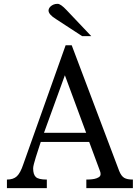

<svg xmlns="http://www.w3.org/2000/svg" viewBox="-20 -967 719 987"><path d="M317.4 -734.4H348.6L592.8 -87.9Q603.5 -61.5 618.7 -52.7Q633.8 -43.9 663.1 -43.9V0H423.8V-43.9Q428.7 -43.9 440.9 -44.4Q453.1 -44.9 465.3 -47.4Q477.5 -49.8 487.3 -55.7Q497.1 -61.5 497.1 -72.3Q497.1 -77.1 496.1 -81.1Q495.1 -85 493.2 -89.8L438.5 -237.3H189.5Q183.6 -218.8 176.8 -198.2Q169.9 -177.7 164.1 -158.7Q158.2 -139.6 154.3 -124.5Q150.4 -109.4 150.4 -101.6Q150.4 -70.3 164.1 -57.1Q177.7 -43.9 220.7 -43.9V0H15.6V-43.9Q48.8 -43.9 66.9 -61Q85 -78.1 99.6 -122.1ZM313.5 -580.1 206.1 -284.2H422.9ZM402.3 -781.2 267.6 -869.1Q229.5 -892.6 229.5 -913.1Q229.5 -917 231.9 -922.9Q234.4 -928.7 240.2 -934.1Q246.1 -939.5 254.9 -943.4Q263.7 -947.3 276.4 -947.3Q292 -947.3 322.3 -915L449.2 -781.2Z"/></svg>

Font: Uchen
Style: Regular
Weight: 400
Designer: Christopher J. Fynn
Foundry: Christopher J. Fynn for DDC
Version: Version 1.000 preliminary